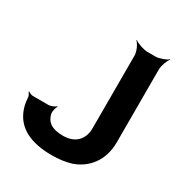

<svg xmlns="http://www.w3.org/2000/svg" viewBox="-173 -867 958 1008"><g transform="rotate(30 306.0 -363.5)"><path d="M282 -108C214 -108 181 -132 171 -178C169 -191 174 -217 182 -225L178 -227C170 -219 149 -210 136 -210H41C32 -210 18 -216 12 -221L10 -218C15 -213 22 -200 23 -191C24 -161 30 -135 40 -112C73 -34 150 10 282 10C324 10 363 5 399 -6C482 -35 544 -108 544 -219V-661C544 -685 558 -722 570 -735L568 -737C555 -725 518 -711 494 -711H447C423 -711 383 -725 367 -737L365 -735C380 -722 397 -685 397 -661V-219C397 -155 358 -108 282 -108Z"/></g></svg>

Font: Asimov
Style: EdgeWide
Weight: 500
Designer: Google
Version: Version 2.000980: 2014